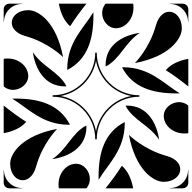

<svg xmlns="http://www.w3.org/2000/svg" viewBox="-20 -1020 1040 1040"><path d="M263 -158C342 -169 448 -215 448 -332L447 -340C369 -299.2 344 -212 263 -158ZM297 -21.5C297 -14.5 297.5 -7.3 298.7 0H448.2C461.2 -15.4 466.8 -33.1 466.8 -50.5C466.8 -92.7 433.8 -133 392 -133C340 -133 297 -82.6 297 -21.5ZM514 -46C566 -132 655.5 -208.3 655.8 -352.9L655.3 -358.8C546.7 -302.6 514 -194 514 -65ZM551.8 0H701.3C691.8 -52.2 671.3 -95.5 640 -122C611.3 -76.7 581.1 -36.6 551.8 0ZM552 -668 553 -660C631 -700.8 656 -788 737 -842C658 -831 552 -785 552 -668ZM533.2 -949.5C533.2 -907.3 566.2 -867 608 -867C660 -867 703 -917.4 703 -978.5C703 -985.6 702.5 -992.7 701.3 -1000H551.8C538.8 -984.7 533.2 -966.9 533.2 -949.5ZM344.2 -647.1 344.7 -641.2C453.3 -697.4 486 -806 486 -935V-954C434 -868 344.5 -791.7 344.2 -647.1ZM298.7 -1000C308.2 -947.8 328.7 -904.5 360 -878C388.6 -923.3 418.9 -963.4 448.2 -1000ZM660 -447C700.8 -369 788 -344 842 -263C831 -342 785 -448 668 -448ZM867 -392C867 -340 917.4 -297 978.5 -297C985.6 -297 992.7 -297.5 1000 -298.7V-448.2C984.7 -461.2 966.9 -466.8 949.5 -466.8C907.3 -466.8 867 -433.8 867 -392ZM641.2 -655.3C697.4 -546.7 806 -514 935 -514H954C868 -566 791.7 -655.5 647.1 -655.8ZM878 -640C923.3 -611.3 963.4 -581.1 1000 -551.8V-701.3C947.8 -691.8 904.5 -671.3 878 -640ZM158 -737C169 -658 215 -552 332 -552L340 -553C299.2 -631 212 -656 158 -737ZM0 -551.8C15.4 -538.8 33.1 -533.2 50.5 -533.2C92.7 -533.2 133 -566.2 133 -608C133 -660 82.6 -703.1 21.5 -703.1C14.4 -703.1 7.3 -702.5 0 -701.3ZM46 -486C132 -434 208.3 -344.5 352.9 -344.2L358.8 -344.7C302.6 -453.3 194 -486 65 -486ZM0 -298.7C52.2 -308.2 95.5 -328.7 122 -360C76.7 -388.7 36.6 -418.9 0 -448.2ZM678.2 -289.5C714.2 -99.5 811.6 -35.1 866.2 -35.1C922.5 -35.1 956.4 -68.1 956.4 -103C956.4 -131.5 933.8 -161.3 882.2 -175.5C756.5 -210.2 678.2 -289.5 678.2 -289.5ZM901.2 0H970C986.6 0 1000 -13.4 1000 -30V-98.8H998.5C998.5 -45.1 954.9 -1.5 901.2 -1.5ZM710.5 -678.3C900.5 -714.3 964.9 -811.6 964.9 -866.2C964.9 -922.5 931.9 -956.4 897 -956.4C868.5 -956.4 838.7 -933.8 824.5 -882.3C789.8 -756.6 710.5 -678.3 710.5 -678.3ZM901.2 -998.5C954.9 -998.5 998.5 -954.9 998.5 -901.3H1000V-970C1000 -986.6 986.6 -1000 970 -1000H901.2ZM43.6 -897C43.6 -868.5 66.2 -838.7 117.8 -824.5C243.4 -789.8 321.8 -710.5 321.8 -710.5C285.8 -900.5 188.4 -964.9 133.8 -964.9C77.5 -964.9 43.6 -931.9 43.6 -897ZM0 -901.3H1.5C1.5 -954.9 45.1 -998.5 98.8 -998.5V-1000H30C13.4 -1000 0 -986.6 0 -970ZM35.1 -133.8C35.1 -77.5 68.1 -43.6 103 -43.6C131.5 -43.6 161.3 -66.3 175.5 -117.8C210.2 -243.5 289.5 -321.8 289.5 -321.8C99.5 -285.8 35.1 -188.4 35.1 -133.8ZM0 -30C0 -13.4 13.4 0 30 0H98.8V-1.5C45.1 -1.5 1.5 -45.1 1.5 -98.8H0ZM265 -496C393 -496 496 -393 496 -265H504C504 -393 607 -496 735 -496V-504C607 -504 504 -607 504 -735H496C496 -607.5 392.5 -504 265 -504ZM308.8 -500C405.6 -518 482 -594.4 500 -691.2C517.9 -594.3 594.3 -517.9 691.2 -500C594.3 -482.1 517.9 -405.7 500 -308.8C482.1 -405.7 405.7 -482.1 308.8 -500Z"/></svg>

Font: GlukFrames07
Style: Medium
Weight: 500
Monospace: yes
Designer: gluk
Foundry: gluk
Version: Version 1.00